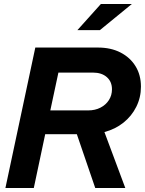

<svg xmlns="http://www.w3.org/2000/svg" viewBox="-20 -937 722 957"><path d="M7 0 156 -700H468Q532.6 -700 580.7 -675.3Q628.8 -650.6 655.6 -606.9Q682.5 -563.3 682.5 -505Q682.5 -451.1 659.4 -404.8Q636.3 -358.4 595.5 -325.8Q554.6 -293.1 500.5 -278.8L604.5 0H454.7L363 -268.1H205.3L148.5 0ZM230.8 -386.7H419.5Q454 -386.7 480.8 -400.5Q507.7 -414.3 522.9 -438.2Q538.1 -462.1 538.1 -491.8Q538.1 -530.2 512.3 -552.7Q486.6 -575.2 443.2 -575.2H271.1ZM365.8 -786.8 482.8 -917.1H637.2L477.9 -786.8Z"/></svg>

Font: Red Hat Display
Style: Italic
Weight: 300
Italic angle: -12°
Designer: Pentagram, MCKL
Foundry: Pentagram, MCKL
Version: Version 1.023